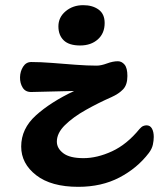

<svg xmlns="http://www.w3.org/2000/svg" viewBox="-20 -708 615 743"><path d="M283 15Q178 15 120 -30Q62 -75 62 -141Q62 -210 119 -261.5Q176 -313 267 -356L103 -352Q79 -351 68 -368.5Q57 -386 57.5 -409Q58 -432 69.5 -450Q81 -468 101 -468Q137 -468 181.5 -464.5Q226 -461 271.5 -457.5Q317 -454 354 -454Q371 -454 394 -462.5Q417 -471 436 -471Q451 -471 462 -458Q473 -445 473 -414Q473 -380 456.5 -362.5Q440 -345 411 -332Q361 -310 312 -282.5Q263 -255 231.5 -224Q200 -193 200 -160Q200 -134 225 -115Q250 -96 303 -96Q356 -96 413.5 -122.5Q471 -149 520 -209Q528 -218 534.5 -220.5Q541 -223 547 -223Q561 -223 568 -210.5Q575 -198 575 -178Q575 -164 571.5 -148Q568 -132 556 -116Q511 -57 442 -21Q373 15 283 15ZM290 -532Q247 -532 226.5 -552Q206 -572 206 -606Q206 -641 234 -664.5Q262 -688 302 -688Q338 -688 361.5 -671Q385 -654 385 -619Q385 -579 358.5 -555.5Q332 -532 290 -532Z"/></svg>

Font: Pacifico
Style: Regular
Weight: 400
Designer: Vernon Adams
Foundry: Vernon Adams
Version: Version 3.010; ttfautohint (v1.8.4.7-5d5b)